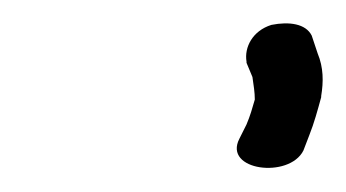

<svg xmlns="http://www.w3.org/2000/svg" viewBox="-20 -745 292 162"><path d="M241 -631C245 -641 248 -652 251 -663V-664C253 -676 253 -688 248 -700L243 -715C238 -725 224 -727 209 -724C193 -719 186 -705 188 -693V-692L193 -680C194 -673 195 -667 195 -661C193 -654 191 -647 188 -640L182 -628C168 -601 224 -594 236 -618Z"/></svg>

Font: Stray Cat
Style: BdObl
Weight: 700
Version: Version 1.0